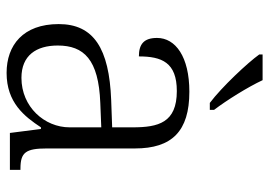

<svg xmlns="http://www.w3.org/2000/svg" viewBox="-137 -669 816 582"><g transform="rotate(90 271.0 -378.0)"><path d="M292 -606H313V-619C284 -657 244 -721 223 -766H145V-756C170 -721 244 -642 292 -606ZM201 10C291 10 333 -44 366 -94H371L383 0H495V-32H491C442 -32 430 -48 430 -112V-379C430 -491 378 -544 258 -544C152 -544 95 -502 95 -446C95 -406 114 -391 151 -391C151 -460 169 -506 256 -506C352 -506 366 -450 366 -372V-310L283 -307C127 -301 53 -254 53 -148C53 -40 117 10 201 10ZM216 -35C148 -35 118 -80 118 -145C118 -224 160 -269 292 -274L366 -277V-181C366 -105 304 -35 216 -35Z"/></g></svg>

Font: Noto Serif Light
Style: Regular
Weight: 300
Designer: Monotype Design Team
Foundry: Monotype Imaging Inc.
Version: Version 2.013